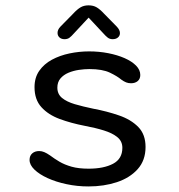

<svg xmlns="http://www.w3.org/2000/svg" viewBox="-20 -677 659 708"><path d="M306.2 10.5Q264.8 10.5 225.8 2.2Q186.8 -6 156 -20Q125.2 -34 107.1 -51.5Q89 -69 89 -87.2Q89 -102.7 98.8 -111.3Q108.7 -120 124.5 -120Q134 -120 143.2 -116.1Q152.5 -112.2 164.7 -103.8Q180.3 -92 199.2 -80.8Q218 -69.7 244 -62.3Q270 -55 306.5 -55Q362.5 -55 396.8 -73.1Q431.2 -91.2 431.2 -132Q431.2 -156.2 412.8 -171.2Q394.5 -186.2 363.2 -195.9Q331.8 -205.7 292.5 -213Q242.3 -222.7 200.2 -238.2Q158 -253.8 132.7 -281.8Q107.3 -309.7 107.3 -355.5Q107.3 -391 124.8 -416Q142.3 -441 171.4 -456.8Q200.5 -472.5 236.3 -480Q272.2 -487.5 308.7 -487.5Q345.2 -487.5 379 -480.9Q412.8 -474.3 439.5 -462.6Q466.2 -450.8 481.8 -435Q497.3 -419.2 497.3 -400.5Q497.3 -386 487.8 -378Q478.2 -370 463.3 -370Q453.2 -370 445.2 -373.2Q437.2 -376.3 427.2 -383.5Q413 -395.7 385.4 -409Q357.8 -422.3 309.5 -422.3Q291.5 -422.3 271 -419.3Q250.5 -416.3 232.3 -408.7Q214.2 -401 202.8 -387.6Q191.5 -374.2 191.5 -353.7Q191.5 -330 208.8 -315.8Q226 -301.7 255.7 -292.9Q285.3 -284.2 323.3 -276.3Q374.7 -266.7 418.8 -251.4Q463 -236.2 489.8 -208.8Q516.7 -181.5 516.7 -135Q516.7 -85.7 487.7 -53.3Q458.7 -21 410.9 -5.2Q363.2 10.5 306.2 10.5ZM410.3 -579.2Q422.3 -566.7 422.3 -555Q422.3 -545.2 414.9 -538.8Q407.5 -532.5 395.5 -532.5Q384.8 -532.5 377.3 -538.2Q369.8 -544 361.2 -553.8L306.8 -612L252.3 -553.5Q243.5 -543.3 236.2 -537.9Q229 -532.5 218 -532.5Q206.3 -532.5 199.2 -539Q192.2 -545.5 192.2 -555.7Q192.2 -568 203.2 -579.2L250 -626.8Q264.2 -642.3 276.8 -649.8Q289.3 -657.3 306.5 -657.3Q324.2 -657.3 336.7 -649.8Q349.2 -642.3 363.5 -626.8Z"/></svg>

Font: Sono ExtraLight
Style: Regular
Weight: 200
Designer: Tyler Finck
Foundry: Tyler Finck
Version: Version 2.112